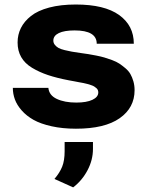

<svg xmlns="http://www.w3.org/2000/svg" viewBox="-20 -558 660 847"><path d="M413.6 -150.4Q413.6 -155.8 411.6 -160.6Q409.7 -165.5 405 -169.4Q400.4 -173.3 395.5 -176.5Q390.6 -179.7 382.1 -182.4Q373.5 -185.1 366.7 -187.3Q359.9 -189.5 348.1 -191.7Q336.4 -193.8 328.4 -195.3Q320.3 -196.8 306.6 -199.5Q293 -202.1 284.2 -203.6Q230.5 -213.9 191.9 -226.8Q153.3 -239.7 121.3 -259Q89.4 -278.3 73.5 -306.2Q57.6 -334 57.6 -370.6Q57.6 -405.3 72.3 -434.6Q86.9 -463.9 116.7 -487.5Q146.5 -511.2 197 -524.7Q247.6 -538.1 314.5 -538.1Q440.9 -538.1 505.6 -491.7Q570.3 -445.3 570.3 -365.2H406.7Q406.7 -423.8 309.1 -423.8Q263.7 -423.8 239.5 -412.1Q215.3 -400.4 215.3 -378.9Q215.3 -368.2 222.2 -359.9Q229 -351.6 238.3 -346.4Q247.6 -341.3 265.4 -336.9Q283.2 -332.5 297.1 -330.1Q311 -327.6 335.4 -324.2Q356.9 -321.3 369.4 -319.3Q381.8 -317.4 404.1 -313Q426.3 -308.6 440.4 -304.4Q454.6 -300.3 474.4 -293Q494.1 -285.6 506.6 -277.3Q519 -269 533.2 -257.1Q547.4 -245.1 555.2 -231.4Q563 -217.8 568.4 -199.5Q573.7 -181.2 573.7 -160.2Q573.7 -82.5 507.8 -36.4Q441.9 9.8 314.9 9.8Q255.9 9.8 207.5 -1Q159.2 -11.7 127.9 -29.3Q96.7 -46.9 75.7 -70.8Q54.7 -94.7 45.7 -119.4Q36.6 -144 36.6 -170.4H193.4Q196.3 -137.7 230.7 -121.6Q265.1 -105.5 316.4 -105.5Q361.8 -105.5 387.7 -117.7Q413.6 -129.9 413.6 -150.4ZM390.1 68.4V99.1Q390.1 147.5 366.2 192.9Q342.3 238.3 302.7 268.6L220.2 231.4Q243.2 204.6 254.2 177.5Q265.1 150.4 265.1 109.4V68.4Z"/></svg>

Font: Bert Sans Black
Style: Regular
Weight: 900
Designer: Christian Robertson, Adam Twardoch, & Cristiano Sobral
Foundry: Google
Version: Version 12.135;January 10, 2020;FontCreator 12.0.0.2547 64-b